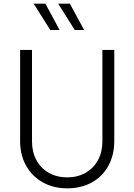

<svg xmlns="http://www.w3.org/2000/svg" viewBox="-20 -1018 735 1050"><path d="M90 -247V-745H155V-245Q155 -187 179 -142.5Q203 -98 247 -73Q291 -48 348 -48Q404 -48 448 -73Q492 -98 516 -142.5Q540 -187 540 -245V-745H605V-247Q605 -171 573 -112Q541 -53 482.5 -20.5Q424 12 348 12Q272 12 213.5 -21Q155 -54 122.5 -112.5Q90 -171 90 -247ZM298 -998H362L440 -854H389ZM228 -998 306 -854H255L164 -998Z"/></svg>

Font: Evergrow Sans
Style: Light
Weight: 300
Foundry: 10Web
Version: Version 1.000